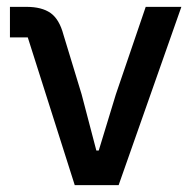

<svg xmlns="http://www.w3.org/2000/svg" viewBox="-20 -540 563 560"><path d="M326 0H198L61 -431H9V-520H57Q102 -520 127.5 -502Q153 -484 165 -439L218 -265L261 -101H268L318 -265L405 -520H509Z"/></svg>

Font: IBM Plex Sans Medm
Style: Regular
Weight: 500
Designer: Mike Abbink, Paul van der Laan, Pieter van Rosmalen
Foundry: Bold Monday
Version: Version 3.005